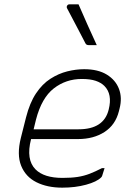

<svg xmlns="http://www.w3.org/2000/svg" viewBox="-20 -855 640 885"><path d="M368 -536Q432 -536 472.5 -511Q513 -486 528.5 -445Q544 -404 531 -354L528 -342Q512 -279 461.5 -246.5Q411 -214 340 -214H123V-213Q99 -119 144 -74Q183 -35 268 -35Q309 -35 338 -39.5Q367 -44 393 -54Q419 -64 450 -80H462Q460 -72 456.5 -62.5Q453 -53 451 -45Q450 -41 446 -37Q426 -17 376.5 -3.5Q327 10 267 10Q198 10 148 -15Q98 -40 77.5 -91Q57 -142 76 -219L100 -314Q117 -381 146 -424.5Q175 -468 212.5 -492Q250 -516 290 -526Q330 -536 368 -536ZM357 -491Q284 -491 228 -447.5Q172 -404 146 -304L135 -259H342Q459 -259 481 -350Q499 -421 461 -459Q446 -474 421 -482.5Q396 -491 357 -491ZM342 -835Q362 -789 383.5 -740.5Q405 -692 426 -647H389Q378 -647 374 -655Q356 -690 343 -714.5Q330 -739 317.5 -763Q305 -787 289 -817Q286 -823 289.5 -829Q293 -835 300 -835Z"/></svg>

Font: Recursive Sn Lnr St Lt
Style: Italic
Weight: 300
Italic angle: -15°
Version: Version 1.079;hotconv 1.0.112;makeotfexe 2.5.65598; ttfautoh